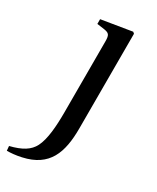

<svg xmlns="http://www.w3.org/2000/svg" viewBox="-213 -526 659 807"><g transform="rotate(30 116.0 -122.5)"><path d="M-31 205 -29 227C-12 227 14 225 40 219C159 193 188 111 188 -7V-466L181 -472L34 -448V-425L70 -420C94 -416 100 -410 100 -378V-34C100 34 95 99 75 138C58 171 26 191 -31 205Z"/></g></svg>

Font: erewhon
Style: Regular
Weight: 400
Version: Version 1.0.0